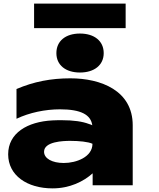

<svg xmlns="http://www.w3.org/2000/svg" viewBox="-20 -1022 879 1059"><path d="M491 0H712V-331C712 -523 536 -590 368 -590C262 -590 167 -572 71 -531V-367C143 -401 229 -419 311 -419C427 -419 481 -389 489 -331C484 -334 478 -336 471 -338C435 -352 385 -359 321 -359C305 -359 288 -359 270 -358C131 -351 25 -288 25 -171C25 -54 130 17 270 17C365 17 441 -21 491 -66ZM421 -622C500 -622 552 -663 552 -729C552 -796 500 -837 421 -837C342 -837 291 -796 291 -729C291 -663 342 -622 421 -622ZM673 -867V-1002H168V-867ZM490 -229C490 -156 401 -123 332 -123C267 -123 223 -148 223 -185C223 -242 330 -245 368 -245C416 -245 467 -240 490 -229Z"/></svg>

Font: Bounded ExtBd
Style: Regular
Weight: 800
Designer: Vlad Churkin
Version: Version 3.0